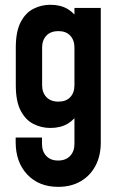

<svg xmlns="http://www.w3.org/2000/svg" viewBox="-20 -580 494 784"><path d="M217.5 183Q139 183 91.5 132.8Q44 82.5 44 0.5V-18.5H151.5V8Q151.5 38 169 56.8Q186.5 75.5 217.5 75.5Q248.5 75.5 266.2 56.8Q284 38 284 8V-149.5L303 -125Q286.5 -93 257 -75.2Q227.5 -57.5 185.5 -57.5Q149 -57.5 116.8 -73.8Q84.5 -90 64.5 -128Q44.5 -166 44.5 -232V-386Q44.5 -451.5 64.5 -489.8Q84.5 -528 116.8 -544.2Q149 -560.5 185.5 -560.5Q227.5 -560.5 257 -542.8Q286.5 -525 303 -493L284 -468V-547.5H391.5V2Q391.5 56.5 369.8 97.2Q348 138 309 160.5Q270 183 217.5 183ZM218.5 -165Q249.5 -165 266.8 -183.2Q284 -201.5 284 -232V-386Q284 -416 266.8 -434.5Q249.5 -453 218.5 -453Q187 -453 169.5 -434.5Q152 -416 152 -386V-232Q152 -202 169.5 -183.5Q187 -165 218.5 -165Z"/></svg>

Font: Mohave Light SemiBold
Style: Regular
Weight: 600
Version: Version 2.003